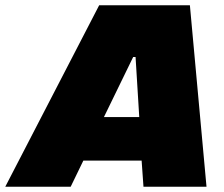

<svg xmlns="http://www.w3.org/2000/svg" viewBox="-80 -708 851 728"><path d="M-60 0 296 -688H640L703 0H464L457 -99H236L188 0ZM314 -264H448L434 -492H425Z"/></svg>

Font: Saira SemiExpanded Black
Style: Italic
Weight: 900
Width: 6
Italic angle: -12°
Designer: Hector Gatti with collaboration of the Omnibus-Type team
Foundry: Omnibus-Type
Version: Version 1.101